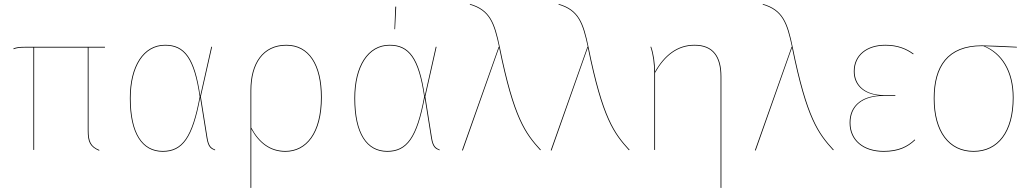

<svg xmlns="http://www.w3.org/2000/svg" viewBox="-20 -752 5189 963"><path d="M506.4 -513.3V-517.2H109.1C77.1 -517.2 62.6 -515.2 46.9 -508.9L48.4 -505.2C64.1 -511.3 77.2 -513.3 109.4 -513.3H147.3V0H151.3V-513.3H420.1V-97.9C420.1 -39.3 431.6 -15.8 477.1 4.1L478.6 0.4C435.4 -17.3 424.1 -41.9 424.1 -97.9V-513.3Z M808.1 -527.2C697.7 -527.2 631.3 -419.1 631.3 -259.3C631.3 -81.8 692.6 9.1 796.2 9.1C895.7 9.1 946.6 -60.4 984.1 -262.1L1016.3 -60.1C1024.2 -12.3 1038.1 -5.8 1058.5 2.1L1059.3 -1.6C1039.6 -9.4 1027.2 -17.6 1020.3 -60.9L987.3 -267.3L1043.7 -517.2H1039.6L984.3 -271.1C956.9 -462.6 905.7 -527.2 808.1 -527.2ZM808.2 -523.4C904.2 -523.4 953.7 -458.5 981.5 -267.1C943.6 -62.7 893.6 5.2 796.2 5.2C695.1 5.2 635.3 -82.8 635.3 -259.3C635.3 -418.9 701.6 -523.4 808.2 -523.4Z M1416.1 -527.2C1297.2 -527.2 1236.3 -433.7 1236.3 -298.9V190.6L1240.3 190.2V-105C1278.7 -34.7 1334.4 9.1 1411.4 9.1C1517.1 9.1 1594 -82.8 1594 -264C1594 -427.9 1530.8 -527.2 1416.1 -527.2ZM1411.3 5.2C1335.4 5.2 1279.9 -37.7 1240.3 -111.7V-298.6C1240.3 -432.2 1299.8 -523.3 1416 -523.3C1528.4 -523.3 1589.9 -426.3 1589.9 -264C1589.9 -85 1514.9 5.2 1411.3 5.2Z M1962.8 -718.8 1958.2 -605.7H1961.6L1967.2 -718.6ZM1934.1 -527.2C1823.7 -527.2 1757.3 -419.1 1757.3 -259.3C1757.3 -81.8 1818.6 9.1 1922.2 9.1C2021.7 9.1 2072.6 -60.4 2110.1 -262.1L2142.3 -60.1C2150.2 -12.3 2164.1 -5.8 2184.5 2.1L2185.3 -1.6C2165.6 -9.4 2153.2 -17.6 2146.3 -60.8L2113.3 -267.3L2169.7 -517.2H2165.6L2110.3 -271.1C2082.9 -462.6 2031.7 -527.2 1934.1 -527.2ZM1934.2 -523.4C2030.2 -523.4 2079.7 -458.5 2107.5 -267.1C2069.6 -62.7 2019.6 5.2 1922.2 5.2C1821.1 5.2 1761.3 -82.8 1761.3 -259.3C1761.3 -418.9 1827.6 -523.4 1934.2 -523.4Z M2336.9 -732.4 2336.6 -728.9C2436.5 -699.3 2457.2 -635.8 2483.1 -517.2H2481.2L2297.3 1.8L2301.2 3.2L2483.4 -513.2C2555.8 -155.7 2614.2 -82 2689.2 1.4L2693.1 -0.3C2617.2 -83.7 2559.6 -158 2487.1 -514.6C2461.9 -637.8 2438.1 -703.6 2336.9 -732.4Z M2781.9 -732.4 2781.6 -728.9C2881.5 -699.3 2902.2 -635.8 2928.1 -517.2H2926.2L2742.3 1.8L2746.2 3.2L2928.4 -513.2C3000.8 -155.7 3059.2 -82 3134.2 1.4L3138.1 -0.3C3062.2 -83.7 3004.6 -158 2932.1 -514.6C2906.9 -637.8 2883.1 -703.6 2781.9 -732.4Z M3463.6 -527.2C3376.6 -527.2 3312.2 -475.4 3265.3 -392.8C3265 -437 3258.9 -481.2 3246.1 -517.6L3242.3 -517.3C3255.2 -480.1 3261.5 -433.9 3261.5 -382.8V0H3265.5V-386.7C3313.6 -471.6 3376.9 -523.4 3463.6 -523.4C3556.1 -523.4 3594.1 -465.5 3594.1 -367.9V190.2L3598.1 190.6V-368.1C3598.1 -467.4 3558.6 -527.2 3463.6 -527.2Z M3805.9 -732.4 3805.6 -728.9C3905.5 -699.3 3926.2 -635.8 3952.1 -517.2H3950.2L3766.3 1.8L3770.2 3.2L3952.4 -513.2C4024.8 -155.7 4083.2 -82 4158.2 1.4L4162.1 -0.3C4086.2 -83.7 4028.6 -158 3956.1 -514.6C3930.9 -637.8 3907.1 -703.6 3805.9 -732.4Z M4420.9 -527.2C4326.8 -527.2 4262.3 -476.3 4262.3 -394.1C4262.3 -327.4 4308.6 -279.9 4392.7 -273.1C4301.1 -268.8 4241.3 -221.3 4241.3 -136.1C4241.3 -46.8 4310 9.1 4412.1 9.1C4486.5 9.1 4531.9 -13.3 4570.1 -49.3L4568 -52.6C4531.4 -17.6 4486.1 5.2 4412.2 5.2C4312 5.2 4245.4 -48.9 4245.4 -136.1C4245.4 -220 4304.1 -271.1 4412.6 -271.1H4470.5L4470.8 -274.9H4414.6C4313.8 -274.9 4266.4 -328.4 4266.4 -394.1C4266.4 -473.9 4328.4 -523.4 4421 -523.4C4480.9 -523.4 4524.6 -505.6 4559.6 -479.7L4562.7 -482.2C4529.5 -507.1 4483.5 -527.2 4420.9 -527.2Z M5080.1 -517.2C5022.8 -520.3 4933.4 -524.3 4904.8 -524.3C4730 -524.3 4663.3 -418.1 4663.3 -258.1C4663.3 -91 4738.6 9.1 4863.1 9.1C4986.4 9.1 5063.8 -89 5063.8 -262C5063.8 -396.4 5005.2 -485.2 4919.4 -520.5L5080.1 -513.6ZM5059.8 -262C5059.8 -91.8 4984.2 5.2 4863.1 5.2C4740.9 5.2 4667.3 -93.8 4667.3 -258.1C4667.3 -417.6 4734.2 -520.9 4905.9 -520.8L4912.2 -520.7C5000.6 -484.8 5059.8 -396.9 5059.8 -262Z"/></svg>

Font: Fira Sans Four
Style: Regular
Weight: 100
Designer: Carrois Corporate & Edenspiekermann AG
Foundry: Carrois Corporate GbR & Edenspiekermann AG
Version: Version 4.203;PS 004.203;hotconv 1.0.88;makeotf.lib2.5.64775